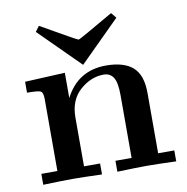

<svg xmlns="http://www.w3.org/2000/svg" viewBox="-76 -738 790 811"><g transform="rotate(-10 319.0 -332.0)"><path d="M44.9 0V-46.9H113.8V-356Q113.8 -383.8 103.3 -389.4Q92.8 -395 44.9 -395V-441.9L216.8 -450.2V-341.8Q272 -449.7 392.1 -450.2Q469.2 -450.2 507.6 -416.5Q545.9 -382.8 545.9 -306.2V-46.9H615.2V0Q531.2 -2.9 489 -2.9Q446.8 -2.9 362.8 0V-46.9H432.1V-316.9Q432.1 -371.1 418 -392.6Q403.8 -414.1 377 -414.1Q321.8 -414.1 274.9 -372.6Q228 -331.1 228 -255.9V-46.9H296.9V0Q212.9 -2.9 170.9 -2.9Q128.9 -2.9 44.9 0ZM126.5 -641.1V-642.1L143.1 -664.1H144Q293.9 -578.1 298.3 -578.1H299.3Q304.2 -578.1 452.1 -664.1H453.1L471.2 -642.1V-641.1L299.3 -470.2H298.3Z"/></g></svg>

Font: CMU Serif
Style: Bold
Weight: 700
Version: Version 0.7.0